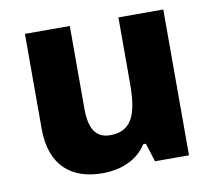

<svg xmlns="http://www.w3.org/2000/svg" viewBox="-67 -625 796 712"><g transform="rotate(-10 331.5 -269.5)"><path d="M591 -549H422V-299C422 -186 399 -124 317 -124C262 -124 239 -163 239 -238V-549H70V-191C70 -50 151 10 264 10C332 10 396 -14 431 -70H441L463 0H591Z"/></g></svg>

Font: Noto Sans Telugu ExtraBold
Style: Regular
Weight: 800
Designer: Jelle Bosma - Monotype Design Team
Foundry: Monotype Imaging Inc.
Version: Version 2.005